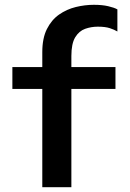

<svg xmlns="http://www.w3.org/2000/svg" viewBox="-20 -779 540 799"><path d="M156 0V-409H31.5V-500H156V-562Q156 -620 175.2 -658.2Q194.5 -696.5 226 -718.5Q257.5 -740.5 295.5 -749.8Q333.5 -759 370.5 -759Q405.5 -759 430.2 -753.2Q455 -747.5 468.5 -740V-648Q456 -655.5 437 -661.8Q418 -668 387 -668Q359.5 -668 334.2 -659Q309 -650 293 -623.8Q277 -597.5 277 -546V-500H460.5V-409H277V0Z"/></svg>

Font: Trispace Medium
Style: Regular
Weight: 500
Designer: Tyler Finck
Foundry: Etcetera Type Company
Version: Version 1.210; ttfautohint (v1.8.3)